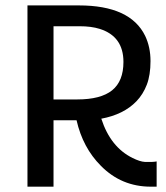

<svg xmlns="http://www.w3.org/2000/svg" viewBox="-20 -700 623 720"><path d="M83 -679.7H275.9Q468.8 -679.7 524.4 -565.4Q544.4 -523.4 544.4 -470.9Q544.4 -418.5 530.5 -382.3Q516.6 -346.2 491.7 -320.3Q443.8 -270.5 359.9 -254.9Q394.5 -147.9 477.5 -107.4Q504.9 -93.8 523.4 -92.8Q554.7 -91.8 567.4 -94.7V0H545.4Q435.5 0 358.4 -78.1Q290.5 -146 267.1 -249H180.7V0H83ZM269.5 -327.1Q357.9 -327.1 400.4 -361.3Q442.9 -395.5 442.9 -467.8Q442.9 -564 353.5 -591.8Q322.3 -601.6 277.8 -601.6H180.7V-327.1Z"/></svg>

Font: Inder
Style: Regular
Weight: 400
Designer: Irina Smirnova
Foundry: Irina Smirnova
Version: Version 1.001